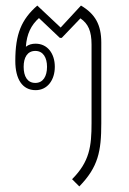

<svg xmlns="http://www.w3.org/2000/svg" viewBox="-20 -578 463 690"><path d="M265 92C333 22 344 -34 344 -135V-425C344 -489 322 -528 271 -558L198 -479L114 -558C57 -508 35 -456 35 -359C35 -294 60 -254 108 -254C151 -254 177 -291 177 -338C177 -385 151 -421 108 -421C95 -421 83 -418 73 -410C76 -456 92 -488 120 -513L195 -442H202L269 -512C297 -493 309 -466 309 -418V-136C309 -52 302 3 239 66ZM107 -280C78 -280 65 -304 65 -338C65 -371 78 -395 107 -395C135 -395 149 -371 149 -338C149 -304 135 -280 107 -280Z"/></svg>

Font: Noto Sans Thai Looped Condensed ExtraLight
Style: Regular
Weight: 200
Width: 3
Designer: Sasikarn Vongin, Ben Mitchell
Foundry: The Fontpad Ltd
Version: Version 1.001